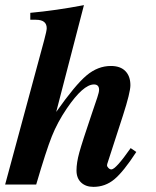

<svg xmlns="http://www.w3.org/2000/svg" viewBox="-33 -719 609 748"><path d="M476 -142 498 -127Q448 -50 412.5 -20.5Q377 9 331 9Q301 9 283 -8Q265 -25 265 -55Q265 -85 276 -125Q287 -165 326 -280L346 -339Q353 -360 353 -369Q353 -390 333 -390Q291 -390 227 -296Q191 -243 169 -188Q147 -133 108 0H-13L139 -562Q149 -599 149 -609Q149 -642 107 -642H85V-669Q184 -678 294 -699L186 -283Q260 -388 304 -425Q348 -462 399 -462Q436 -462 455.5 -442Q475 -422 475 -387Q475 -359 446 -269L387 -87Q384 -79 384 -75Q384 -70 389.5 -64.5Q395 -59 401 -59Q418 -59 476 -142Z"/></svg>

Font: STIX MathJax Main
Style: Bold Italic
Weight: 700
Italic angle: -16.33°
Designer: MicroPress Inc., with final additions and corrections provided by Coen Hoffman, Elsevier (retired)
Version: Version 1.1.1